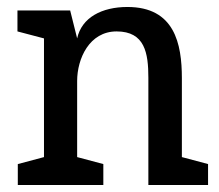

<svg xmlns="http://www.w3.org/2000/svg" viewBox="-20 -530 626 550"><path d="M405 0H576V-60L501 -80V-306C501 -405 480 -510 345 -510C272 -510 214 -480 201 -420L181 -500H30V-440L106 -420V-80L31 -60V0H276V-60L201 -80V-298C201 -362 236 -440 314 -440C395 -440 405 -378 405 -307Z"/></svg>

Font: Hermeneus One
Style: Regular
Weight: 400
Designer: Rodrigo Fuenzalida, Pablo Impallari
Foundry: Pablo Impallari, Rodrigo Fuenzalida
Version: Version 1.002